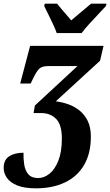

<svg xmlns="http://www.w3.org/2000/svg" viewBox="-53 -786 600 1046"><path d="M143 240Q80 240 41.5 224.5Q3 209 -15 183.5Q-33 158 -33 129Q-33 85 -3 65.5Q27 46 75 46Q74 79 79 111Q84 143 101.5 163.5Q119 184 155 184Q187 184 216.5 160.5Q246 137 265 89Q284 41 284 -31Q284 -107 252.5 -138.5Q221 -170 172 -170H130L137 -211L369 -426H210Q177 -426 162 -412.5Q147 -399 130 -364L114 -331H57L111 -536H511L492 -455L251 -234Q284 -230 317.5 -218.5Q351 -207 379.5 -184.5Q408 -162 425 -127Q442 -92 442 -42Q442 50 405 113Q368 176 300.5 208Q233 240 143 240ZM256 -606Q249 -626 236.5 -653Q224 -680 210.5 -707Q197 -734 188 -753L191 -766H258Q266 -755 280.5 -738.5Q295 -722 309.5 -705Q324 -688 335 -675Q350 -688 371 -705.5Q392 -723 411 -739Q430 -755 443 -766H527L524 -753Q507 -734 482.5 -708.5Q458 -683 434 -656.5Q410 -630 392 -606Z"/></svg>

Font: Noto Serif Condensed ExtraBold
Style: Italic
Weight: 800
Width: 3
Italic angle: -12°
Designer: Monotype Design Team
Foundry: Monotype Imaging Inc.
Version: Version 2.014; ttfautohint (v1.8.4.7-5d5b)